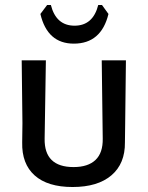

<svg xmlns="http://www.w3.org/2000/svg" viewBox="-20 -743 592 770"><path d="M389 -723 415 -687Q386 -568 276 -568Q170 -568 142 -687L169 -723H184Q205 -640 279 -640Q353 -640 374 -723ZM485 -501 482 -246 481 -172Q482 -87 427 -40Q372 7 271 7Q171 7 119 -39.5Q67 -86 69 -172L70 -249L67 -501H164L159 -187Q158 -130 187 -101.5Q216 -73 275 -73Q333 -73 363 -101.5Q393 -130 392 -187L388 -501Z"/></svg>

Font: Alegreya Sans SC Medium
Style: Regular
Weight: 500
Designer: Juan Pablo del Peral
Foundry: Huerta Tipografica
Version: Version 2.001;PS 002.001;hotconv 1.0.88;makeotf.lib2.5.64775